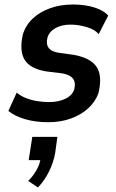

<svg xmlns="http://www.w3.org/2000/svg" viewBox="-20 -531 515 850"><path d="M194 10Q135 10 89 -4Q43 -18 17 -40L54 -121Q73 -105 97 -96Q121 -87 147 -83Q173 -79 196 -79Q239 -79 270 -94Q301 -109 309 -137Q316 -166 303 -183Q290 -200 257 -206L184 -215Q113 -227 89 -266.5Q65 -306 81 -378Q94 -420 125 -449Q156 -478 201.5 -494.5Q247 -511 302 -511Q337 -511 367 -505.5Q397 -500 421 -489Q445 -478 459 -462L417 -380Q399 -401 362.5 -411.5Q326 -422 293 -422Q253 -422 225.5 -406.5Q198 -391 190 -364Q183 -336 195.5 -319Q208 -302 242 -297L308 -288Q382 -274 408 -234.5Q434 -195 416 -119Q403 -82 371.5 -52.5Q340 -23 294.5 -6.5Q249 10 194 10ZM148 299 105 270Q128 247 143 219.5Q158 192 160 166L177 178H107L123 75H234L224 148Q216 190 197 228.5Q178 267 148 299Z"/></svg>

Font: Nunito Sans 7pt Condensed
Style: Bold Italic
Weight: 700
Width: 3
Italic angle: -9°
Designer: Vernon Adams
Foundry: Vernon Adams
Version: Version 3.101;gftools[0.9.27]